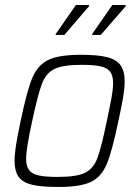

<svg xmlns="http://www.w3.org/2000/svg" viewBox="-20 -736 554 764"><path d="M38 -96Q38 -122 43.5 -157Q49 -192 62 -254Q87 -374 108 -425Q129 -476 171 -497Q213 -518 302 -518Q369 -518 406.5 -508.5Q444 -499 460 -476Q476 -453 476 -411Q476 -385 470 -349Q464 -313 451 -254Q426 -134 405 -83.5Q384 -33 342.5 -12.5Q301 8 212 8Q144 8 107 -1Q70 -10 54 -32.5Q38 -55 38 -96ZM405 -254Q418 -315 424 -348.5Q430 -382 430 -405Q430 -435 418.5 -450.5Q407 -466 380.5 -472Q354 -478 305 -478Q230 -478 196.5 -461.5Q163 -445 147 -403Q131 -361 108 -254Q84 -145 84 -104Q84 -75 95.5 -59.5Q107 -44 133.5 -38Q160 -32 209 -32Q284 -32 317.5 -48Q351 -64 367 -105.5Q383 -147 405 -254ZM201 -597 202 -601 282 -716H335L334 -711L236 -597ZM347 -597V-601L427 -716H480V-711L381 -597Z"/></svg>

Font: Saira Semi Condensed ExtraLight
Style: Italic
Weight: 200
Width: 4
Italic angle: -12°
Designer: Hector Gatti with collaboration of the Omnibus-Type team
Foundry: Omnibus-Type
Version: Version 1.001; ttfautohint (v1.8)